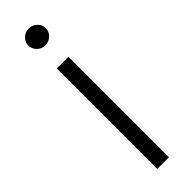

<svg xmlns="http://www.w3.org/2000/svg" viewBox="-252 -733 737 737"><g transform="rotate(-45 116.0 -365.0)"><path d="M84.2 0V-545.5H147.7V0ZM116.5 -639.2Q96.9 -639.2 83.1 -652.7Q69.2 -666.2 69.2 -684.7Q69.2 -703.5 83.1 -716.8Q96.9 -730.1 116.5 -730.1Q136 -730.1 150 -716.8Q164.1 -703.5 164.1 -684.7Q164.1 -666.2 150 -652.7Q136 -639.2 116.5 -639.2Z"/></g></svg>

Font: Inter Zeller Light
Style: Regular
Weight: 300
Designer: Rasmus Andersson; Joe Bland
Foundry: zeller
Version: Version 3.015;git-dec3a8cb1